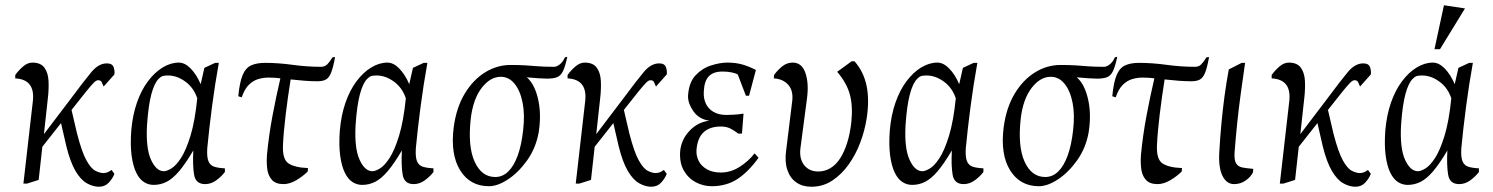

<svg xmlns="http://www.w3.org/2000/svg" viewBox="-20 -698 5676 730"><path d="M69 0 105 -314Q114 -396 38 -400V-413Q51 -431 68 -445.5Q85 -460 103 -460Q135 -460 149 -440.5Q163 -421 164.5 -390Q166 -359 162 -325L147 -188L254 -329Q300 -391 327.5 -424Q355 -457 386 -457Q407 -457 412 -442.5Q417 -428 415 -415L374 -369Q370 -379 366.5 -386Q363 -393 353 -393Q346 -393 336.5 -383.5Q327 -374 307.5 -350Q288 -326 252 -280L273 -190Q291 -120 308.5 -88.5Q326 -57 343 -48.5Q360 -40 373 -40Q382 -40 390 -43.5Q398 -47 404 -52L415 -37Q408 -19 393.5 -3.5Q379 12 356 12Q334 12 310.5 -1Q287 -14 267 -48Q247 -82 232 -143L212 -230L141 -140L127 -14L83 0Z M564 5Q544 5 527 -6Q510 -17 498 -41.5Q486 -66 480.5 -105.5Q475 -145 479 -201Q484 -260 500.5 -307.5Q517 -355 542.5 -389Q568 -423 598.5 -441.5Q629 -460 660 -460Q683 -460 705 -437.5Q727 -415 743 -378L757 -440L798 -459H812Q797 -376 786 -292Q775 -208 768 -134Q766 -101 772.5 -85Q779 -69 795 -64Q811 -59 835 -58V-44Q823 -28 803 -13Q783 2 760 2Q724 2 718 -33.5Q712 -69 715 -126Q685 -75 660.5 -46.5Q636 -18 613 -6.5Q590 5 564 5ZM603 -47Q614 -47 631.5 -57.5Q649 -68 668 -97Q687 -126 704 -181Q721 -236 730 -324Q717 -364 685 -387.5Q653 -411 619 -411Q609 -411 601 -409.5Q593 -408 584 -399Q567 -383 555.5 -340Q544 -297 539 -223Q534 -135 554 -91Q574 -47 603 -47Z M1058 2Q1028 2 1013.5 -14.5Q999 -31 996 -56.5Q993 -82 995 -109Q1002 -183 1016 -257.5Q1030 -332 1046 -400Q1032 -402 1020 -402.5Q1008 -403 1000 -403Q982 -403 962.5 -397.5Q943 -392 926.5 -376Q910 -360 899 -328L886 -332Q891 -385 902.5 -412.5Q914 -440 935 -449.5Q956 -459 988 -459Q1038 -459 1092.5 -451.5Q1147 -444 1201 -444Q1215 -444 1224.5 -453.5Q1234 -463 1244 -480L1254 -481Q1247 -442 1239 -422Q1231 -402 1219 -395.5Q1207 -389 1186 -389Q1165 -389 1138 -391Q1111 -393 1085 -396Q1074 -327 1066 -260.5Q1058 -194 1056 -148Q1053 -93 1076.5 -77Q1100 -61 1151 -59L1150 -46Q1131 -27 1106 -12.5Q1081 2 1058 2Z M1357 5Q1337 5 1320 -6Q1303 -17 1291 -41.5Q1279 -66 1273.5 -105.5Q1268 -145 1272 -201Q1277 -260 1293.5 -307.5Q1310 -355 1335.5 -389Q1361 -423 1391.5 -441.5Q1422 -460 1453 -460Q1476 -460 1498 -437.5Q1520 -415 1536 -378L1550 -440L1591 -459H1605Q1590 -376 1579 -292Q1568 -208 1561 -134Q1559 -101 1565.5 -85Q1572 -69 1588 -64Q1604 -59 1628 -58V-44Q1616 -28 1596 -13Q1576 2 1553 2Q1517 2 1511 -33.5Q1505 -69 1508 -126Q1478 -75 1453.5 -46.5Q1429 -18 1406 -6.5Q1383 5 1357 5ZM1396 -47Q1407 -47 1424.5 -57.5Q1442 -68 1461 -97Q1480 -126 1497 -181Q1514 -236 1523 -324Q1510 -364 1478 -387.5Q1446 -411 1412 -411Q1402 -411 1394 -409.5Q1386 -408 1377 -399Q1360 -383 1348.5 -340Q1337 -297 1332 -223Q1327 -135 1347 -91Q1367 -47 1396 -47Z M1839 10Q1767 10 1729.5 -50.5Q1692 -111 1705 -214Q1715 -289 1747 -342Q1779 -395 1824.5 -423Q1870 -451 1921 -451Q1955 -451 1978 -449.5Q2001 -448 2025.5 -446Q2050 -444 2087 -444Q2096 -444 2107.5 -452.5Q2119 -461 2128 -480L2137 -482Q2129 -445 2120.5 -427.5Q2112 -410 2098 -404.5Q2084 -399 2059 -399Q2047 -399 2025.5 -400.5Q2004 -402 1983 -404Q2013 -378 2026 -320.5Q2039 -263 2028 -194Q2017 -134 1984 -88Q1951 -42 1911.5 -16Q1872 10 1839 10ZM1863 -25Q1891 -25 1912.5 -46Q1934 -67 1948.5 -107Q1963 -147 1969 -203Q1976 -262 1967 -307.5Q1958 -353 1936.5 -379.5Q1915 -406 1884 -406Q1844 -406 1811.5 -364Q1779 -322 1770 -248Q1758 -142 1784.5 -83.5Q1811 -25 1863 -25Z M2169 0 2205 -314Q2214 -396 2138 -400V-413Q2151 -431 2168 -445.5Q2185 -460 2203 -460Q2235 -460 2249 -440.5Q2263 -421 2264.5 -390Q2266 -359 2262 -325L2247 -188L2354 -329Q2400 -391 2427.5 -424Q2455 -457 2486 -457Q2507 -457 2512 -442.5Q2517 -428 2515 -415L2474 -369Q2470 -379 2466.5 -386Q2463 -393 2453 -393Q2446 -393 2436.5 -383.5Q2427 -374 2407.5 -350Q2388 -326 2352 -280L2373 -190Q2391 -120 2408.5 -88.5Q2426 -57 2443 -48.5Q2460 -40 2473 -40Q2482 -40 2490 -43.5Q2498 -47 2504 -52L2515 -37Q2508 -19 2493.5 -3.5Q2479 12 2456 12Q2434 12 2410.5 -1Q2387 -14 2367 -48Q2347 -82 2332 -143L2312 -230L2241 -140L2227 -14L2183 0Z M2686 10Q2654 10 2625.5 -5Q2597 -20 2580 -49.5Q2563 -79 2566 -123Q2570 -167 2601.5 -200.5Q2633 -234 2677 -239Q2637 -245 2616 -275.5Q2595 -306 2596 -334Q2599 -384 2624 -411Q2649 -438 2683 -449Q2717 -460 2746 -460Q2778 -460 2803.5 -452.5Q2829 -445 2854 -432L2828 -334H2816L2785 -415Q2778 -419 2763 -422.5Q2748 -426 2727 -426Q2693 -426 2675.5 -408.5Q2658 -391 2656 -352Q2654 -326 2663 -305.5Q2672 -285 2692 -273Q2712 -261 2742 -261Q2755 -261 2771.5 -262Q2788 -263 2807 -266L2801 -190H2787Q2773 -201 2757.5 -209Q2742 -217 2721 -217Q2678 -217 2654.5 -194.5Q2631 -172 2628 -126Q2627 -105 2636.5 -86Q2646 -67 2667.5 -54.5Q2689 -42 2721 -42Q2758 -42 2792 -63.5Q2826 -85 2849 -115L2864 -98Q2824 -43 2782.5 -16.5Q2741 10 2686 10Z M3065 12Q3031 12 3007.5 -4.5Q2984 -21 2973.5 -52Q2963 -83 2969 -126L2992 -313Q2997 -353 2977 -375.5Q2957 -398 2922 -400L2923 -413Q2937 -432 2954.5 -446Q2972 -460 2994 -460Q3029 -460 3042.5 -420Q3056 -380 3048 -322L3023 -132Q3019 -93 3038 -69.5Q3057 -46 3091 -46Q3116 -46 3137 -58.5Q3158 -71 3174 -95.5Q3190 -120 3201 -155Q3212 -190 3217 -235Q3223 -296 3211 -339.5Q3199 -383 3163 -425L3218 -465H3229Q3264 -425 3275 -371Q3286 -317 3275 -247Q3268 -202 3251 -156.5Q3234 -111 3207 -73Q3180 -35 3144.5 -11.5Q3109 12 3065 12Z M3448 5Q3428 5 3411 -6Q3394 -17 3382 -41.5Q3370 -66 3364.5 -105.5Q3359 -145 3363 -201Q3368 -260 3384.5 -307.5Q3401 -355 3426.5 -389Q3452 -423 3482.5 -441.5Q3513 -460 3544 -460Q3567 -460 3589 -437.5Q3611 -415 3627 -378L3641 -440L3682 -459H3696Q3681 -376 3670 -292Q3659 -208 3652 -134Q3650 -101 3656.5 -85Q3663 -69 3679 -64Q3695 -59 3719 -58V-44Q3707 -28 3687 -13Q3667 2 3644 2Q3608 2 3602 -33.5Q3596 -69 3599 -126Q3569 -75 3544.5 -46.5Q3520 -18 3497 -6.5Q3474 5 3448 5ZM3487 -47Q3498 -47 3515.5 -57.5Q3533 -68 3552 -97Q3571 -126 3588 -181Q3605 -236 3614 -324Q3601 -364 3569 -387.5Q3537 -411 3503 -411Q3493 -411 3485 -409.5Q3477 -408 3468 -399Q3451 -383 3439.5 -340Q3428 -297 3423 -223Q3418 -135 3438 -91Q3458 -47 3487 -47Z M3930 10Q3858 10 3820.5 -50.5Q3783 -111 3796 -214Q3806 -289 3838 -342Q3870 -395 3915.5 -423Q3961 -451 4012 -451Q4046 -451 4069 -449.5Q4092 -448 4116.5 -446Q4141 -444 4178 -444Q4187 -444 4198.5 -452.5Q4210 -461 4219 -480L4228 -482Q4220 -445 4211.5 -427.5Q4203 -410 4189 -404.5Q4175 -399 4150 -399Q4138 -399 4116.5 -400.5Q4095 -402 4074 -404Q4104 -378 4117 -320.5Q4130 -263 4119 -194Q4108 -134 4075 -88Q4042 -42 4002.5 -16Q3963 10 3930 10ZM3954 -25Q3982 -25 4003.5 -46Q4025 -67 4039.5 -107Q4054 -147 4060 -203Q4067 -262 4058 -307.5Q4049 -353 4027.5 -379.5Q4006 -406 3975 -406Q3935 -406 3902.5 -364Q3870 -322 3861 -248Q3849 -142 3875.5 -83.5Q3902 -25 3954 -25Z M4381 2Q4351 2 4336.5 -14.5Q4322 -31 4319 -56.5Q4316 -82 4318 -109Q4325 -183 4339 -257.5Q4353 -332 4369 -400Q4355 -402 4343 -402.5Q4331 -403 4323 -403Q4305 -403 4285.5 -397.5Q4266 -392 4249.5 -376Q4233 -360 4222 -328L4209 -332Q4214 -385 4225.5 -412.5Q4237 -440 4258 -449.5Q4279 -459 4311 -459Q4361 -459 4415.5 -451.5Q4470 -444 4524 -444Q4538 -444 4547.5 -453.5Q4557 -463 4567 -480L4577 -481Q4570 -442 4562 -422Q4554 -402 4542 -395.5Q4530 -389 4509 -389Q4488 -389 4461 -391Q4434 -393 4408 -396Q4397 -327 4389 -260.5Q4381 -194 4379 -148Q4376 -93 4399.5 -77Q4423 -61 4474 -59L4473 -46Q4454 -27 4429 -12.5Q4404 2 4381 2Z M4672 2Q4643 2 4627.5 -30.5Q4612 -63 4616 -122Q4619 -176 4624 -229.5Q4629 -283 4636 -334.5Q4643 -386 4652 -434L4701 -459H4714Q4706 -404 4698 -346Q4690 -288 4684 -230.5Q4678 -173 4674 -119Q4672 -89 4680 -76.5Q4688 -64 4704.5 -61Q4721 -58 4745 -56L4744 -43Q4736 -26 4716.5 -12Q4697 2 4672 2Z M4846 0 4882 -314Q4891 -396 4815 -400V-413Q4828 -431 4845 -445.5Q4862 -460 4880 -460Q4912 -460 4926 -440.5Q4940 -421 4941.5 -390Q4943 -359 4939 -325L4924 -188L5031 -329Q5077 -391 5104.5 -424Q5132 -457 5163 -457Q5184 -457 5189 -442.5Q5194 -428 5192 -415L5151 -369Q5147 -379 5143.5 -386Q5140 -393 5130 -393Q5123 -393 5113.5 -383.5Q5104 -374 5084.5 -350Q5065 -326 5029 -280L5050 -190Q5068 -120 5085.5 -88.5Q5103 -57 5120 -48.5Q5137 -40 5150 -40Q5159 -40 5167 -43.5Q5175 -47 5181 -52L5192 -37Q5185 -19 5170.5 -3.5Q5156 12 5133 12Q5111 12 5087.5 -1Q5064 -14 5044 -48Q5024 -82 5009 -143L4989 -230L4918 -140L4904 -14L4860 0Z M5332 5Q5312 5 5295 -6Q5278 -17 5266 -41.5Q5254 -66 5248.5 -105.5Q5243 -145 5247 -201Q5252 -260 5268.5 -307.5Q5285 -355 5310.5 -389Q5336 -423 5366.5 -441.5Q5397 -460 5428 -460Q5451 -460 5473 -437.5Q5495 -415 5511 -378L5525 -440L5566 -459H5580Q5565 -376 5554 -292Q5543 -208 5536 -134Q5534 -101 5540.5 -85Q5547 -69 5563 -64Q5579 -59 5603 -58V-44Q5591 -28 5571 -13Q5551 2 5528 2Q5492 2 5486 -33.5Q5480 -69 5483 -126Q5453 -75 5428.5 -46.5Q5404 -18 5381 -6.5Q5358 5 5332 5ZM5371 -47Q5382 -47 5399.5 -57.5Q5417 -68 5436 -97Q5455 -126 5472 -181Q5489 -236 5498 -324Q5485 -364 5453 -387.5Q5421 -411 5387 -411Q5377 -411 5369 -409.5Q5361 -408 5352 -399Q5335 -383 5323.5 -340Q5312 -297 5307 -223Q5302 -135 5322 -91Q5342 -47 5371 -47ZM5434 -511 5470 -678 5550 -666 5455 -511Z"/></svg>

Font: Ancizar Serif Light
Style: Italic
Weight: 300
Italic angle: -4°
Designer: Cesar Puertas, Viviana Monsalve, Julian Moncada, Julian Prieto, Jose Castro, Felipe Aragon, Mariel Hernandez, Sara Alarc
Version: Version 8.100